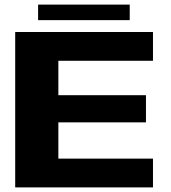

<svg xmlns="http://www.w3.org/2000/svg" viewBox="-20 -814 743 834"><path d="M46 0V-675H644.5V-550H233.5V-400.5H614V-282.5H233.5V-125H644.5V0ZM145.5 -726.5V-794H543.5V-726.5Z"/></svg>

Font: Anybody ExtraExpanded Regular
Style: Bold
Weight: 700
Width: 8
Designer: Tyler Finck
Foundry: Etcetera Type Company
Version: Version 1.010; ttfautohint (v1.8.3) -l 8 -r 50 -G 200 -x 14 